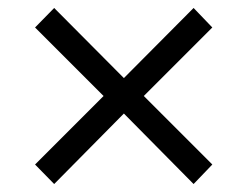

<svg xmlns="http://www.w3.org/2000/svg" viewBox="-20 -573 622 482"><path d="M68 -160 240 -332 68 -504 116 -553 291 -377 466 -553 513 -504 341 -332 513 -160 466 -111 291 -288 116 -111Z"/></svg>

Font: TavirajRegular
Style: Regular
Weight: 400
Designer: Katatrad Team
Foundry: CadsonDemak
Version: Version 1.001